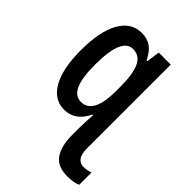

<svg xmlns="http://www.w3.org/2000/svg" viewBox="-232 -649 986 986"><g transform="rotate(45 261.0 -156.0)"><path d="M199.2 -551.8Q238.3 -551.8 266.1 -532.5Q293.9 -513.2 315.4 -469.2H321.3L331.1 -541.5H418.5V69.3Q418.5 108.4 432.9 127.7Q447.3 147 472.2 147Q486.8 147 498.5 144.8Q510.3 142.6 522.5 137.7V227.1Q509.3 233.9 489.5 237.1Q469.7 240.2 449.2 240.2Q377 240.7 346.4 196.3Q315.9 151.9 315.9 73.7V20Q315.9 -11.2 320.3 -76.2H315.9Q274.4 9.8 195.3 9.8Q121.6 9.8 80.6 -61.8Q39.6 -133.3 39.6 -268.1Q39.6 -405.3 81.5 -478.5Q123.5 -551.8 199.2 -551.8ZM225.1 -461.4Q143.6 -461.4 143.6 -266.6Q143.6 -169.4 164.6 -124.5Q185.5 -79.6 227.5 -79.6Q315.9 -79.6 315.9 -247.1V-277.3Q315.9 -372.6 294.2 -417Q272.5 -461.4 225.1 -461.4Z"/></g></svg>

Font: Open Sans Condensed SemiBold
Style: Regular
Weight: 600
Width: 3
Designer: Monotype Design Team
Foundry: Monotype Imaging Inc.
Version: Version 3.000; ttfautohint (v1.8.4)